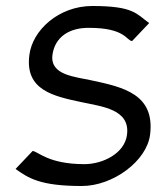

<svg xmlns="http://www.w3.org/2000/svg" viewBox="-20 -610 530 641"><path d="M278 -517C399 -517 402 -474 421 -473L478 -533C435 -564 426 -590 288 -590C176 -590 88 -509 78 -426C63 -309 158 -289 252 -269C322 -254 415 -245 404 -160C396 -97 322 -62 262 -62C141 -62 108 -104 89 -106L32 -46C75 -15 115 11 253 11C358 11 470 -73 481 -160C498 -295 393 -319 284 -342C230 -354 147 -359 155 -426C163 -487 212 -518 278 -517Z"/></svg>

Font: Charger
Style: It
Weight: 400
Designer: Jasper
Foundry: Cannot Into Space Fonts
Version: Version 0.98